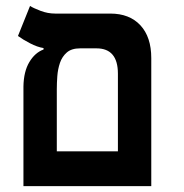

<svg xmlns="http://www.w3.org/2000/svg" viewBox="-20 -632 626 652"><path d="M59.6 0V-338.4Q60.5 -389.2 79.6 -421.1Q98.6 -453.1 127.9 -463.9V-468.8Q106.4 -472.2 81.8 -485.1Q57.1 -498 41 -509.8L82 -611.8Q93.3 -604.5 117.7 -595.2Q142.1 -585.9 167.5 -585.9H354.5Q419.9 -585.9 456.8 -546.1Q493.7 -506.3 493.7 -434.6V0ZM252 -467.8Q223.1 -467.8 207 -453.9Q190.9 -439.9 183.6 -418.5Q176.3 -397 174.6 -373Q172.9 -349.1 172.9 -329.1V-118.2H380.4V-381.8Q380.4 -467.8 307.6 -467.8Z"/></svg>

Font: CaskaydiaCove NFP SemiBold
Style: Regular
Weight: 600
Designer: Aaron Bell
Foundry: Saja Typeworks
Version: Version 2111.001; VTT 6.35;Nerd Fonts 3.1.1